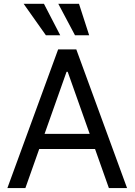

<svg xmlns="http://www.w3.org/2000/svg" viewBox="-20 -959 686 979"><path d="M17.6 0 276.4 -707H369.1L627.9 0H535.2L325.2 -592.8H319.3L109.4 0ZM503.9 -276.4V-199.2H141.6V-276.4ZM100.6 -939.5H204.1L287.1 -779.3H213.9ZM277.3 -939.5H382.8L434.6 -779.3H362.3Z"/></svg>

Font: Pretendard JP Variable
Style: Regular
Weight: 400
Designer: Base glyphs from Inter by Rasmus Andersson; Hangul glyphs from Noto Sans CJK(Source Han Sans) by Jang Soo-young and Kang
Foundry: Kil Hyung-jin
Version: Version 1.307;Glyphs 3.2 (3192)